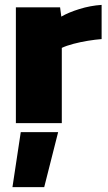

<svg xmlns="http://www.w3.org/2000/svg" viewBox="-20 -504 441 786"><path d="M45 0V-474H226L231 -436Q260 -453 305 -467Q350 -481 396 -484V-344Q370 -342 339.5 -337Q309 -332 280.5 -324.5Q252 -317 233 -308V0ZM31 262 65 37H218L161 262Z"/></svg>

Font: Kanit
Style: Bold
Weight: 700
Designer: Katatrad Team
Foundry: CadsonDemak
Version: Version 2.000; ttfautohint (v1.8.3)